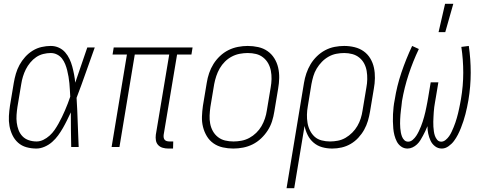

<svg xmlns="http://www.w3.org/2000/svg" viewBox="-20 -768 2540 1003"><path d="M170 8Q143 8 118 1Q93 -6 74.5 -22.5Q56 -39 45 -62Q34 -85 29.5 -110Q25 -135 26.5 -162Q28 -189 32 -215L52 -335Q56 -359 63 -383Q70 -407 82 -429Q94 -451 111.5 -470.5Q129 -490 151 -503.5Q173 -517 197.5 -522.5Q222 -528 245 -528Q268 -528 287.5 -519Q307 -510 320.5 -494.5Q334 -479 343 -460Q352 -441 357.5 -420.5Q363 -400 367 -379Q371 -358 373 -336Q389 -382 404.5 -428Q420 -474 436 -520H475Q451 -454 428 -388Q405 -322 380 -257Q384 -193 386 -128.5Q388 -64 391 0H352Q351 -45 350.5 -90.5Q350 -136 350 -181Q340 -160 330 -139.5Q320 -119 308.5 -99Q297 -79 283.5 -60.5Q270 -42 252.5 -26.5Q235 -11 213 -1.5Q191 8 170 8ZM171 -29Q189 -29 206.5 -37.5Q224 -46 239 -59.5Q254 -73 265 -89Q276 -105 285.5 -122Q295 -139 303.5 -156.5Q312 -174 319.5 -191.5Q327 -209 334 -227Q341 -245 347 -263Q346 -281 345 -298.5Q344 -316 342.5 -333Q341 -350 338 -367Q335 -384 331 -400.5Q327 -417 320.5 -433Q314 -449 304 -462Q294 -475 278.5 -483Q263 -491 245 -491Q226 -491 206 -486Q186 -481 169 -469.5Q152 -458 138 -441Q124 -424 115 -406Q106 -388 100 -368.5Q94 -349 91 -329L71 -209Q68 -189 66.5 -168Q65 -147 67.5 -127Q70 -107 77 -88.5Q84 -70 97.5 -56Q111 -42 130.5 -35.5Q150 -29 171 -29Z M884 8H859Q844 8 830 4Q816 0 806.5 -10Q797 -20 794.5 -34.5Q792 -49 794 -64L864 -483H684L604 0H563L643 -483H568L574 -520H986L980 -483H905L835 -64Q834 -57 835 -50Q836 -43 840 -38Q844 -33 851 -31Q858 -29 866 -29H885Z M1199 8Q1171 8 1144 2Q1117 -4 1095.5 -19Q1074 -34 1060.5 -56.5Q1047 -79 1040.5 -105Q1034 -131 1035 -159Q1036 -187 1040 -215L1060 -335Q1064 -361 1072.5 -386Q1081 -411 1095 -433.5Q1109 -456 1129 -475Q1149 -494 1173 -506Q1197 -518 1223 -523Q1249 -528 1274 -528Q1302 -528 1329 -522Q1356 -516 1377.5 -501Q1399 -486 1413 -463.5Q1427 -441 1433 -415Q1439 -389 1438.5 -361Q1438 -333 1433 -305L1413 -185Q1409 -159 1401 -134Q1393 -109 1378.5 -86.5Q1364 -64 1344 -45Q1324 -26 1300 -14Q1276 -2 1250 3Q1224 8 1199 8ZM1200 -29Q1220 -29 1241.5 -33Q1263 -37 1282.5 -47.5Q1302 -58 1318.5 -74Q1335 -90 1346 -109Q1357 -128 1364 -149Q1371 -170 1374 -191L1394 -311Q1398 -333 1398.5 -355Q1399 -377 1395 -398Q1391 -419 1381 -437Q1371 -455 1354.5 -468Q1338 -481 1317.5 -486Q1297 -491 1274 -491Q1254 -491 1232.5 -487Q1211 -483 1191 -472.5Q1171 -462 1155 -446Q1139 -430 1128 -411Q1117 -392 1110 -371Q1103 -350 1099 -329L1079 -209Q1076 -187 1075 -165Q1074 -143 1078 -122Q1082 -101 1092 -83Q1102 -65 1118.5 -52Q1135 -39 1156 -34Q1177 -29 1200 -29Z M1477 215 1568 -335Q1572 -360 1580.5 -385Q1589 -410 1602.5 -432.5Q1616 -455 1635.5 -474Q1655 -493 1678.5 -505.5Q1702 -518 1727.5 -523Q1753 -528 1778 -528Q1806 -528 1832.5 -521.5Q1859 -515 1880 -500Q1901 -485 1914.5 -462.5Q1928 -440 1933.5 -414Q1939 -388 1938.5 -360Q1938 -332 1933 -305L1913 -185Q1909 -161 1902 -137Q1895 -113 1882.5 -90.5Q1870 -68 1852 -48.5Q1834 -29 1811.5 -16Q1789 -3 1764.5 2.5Q1740 8 1716 8Q1688 8 1663 1Q1638 -6 1618.5 -22.5Q1599 -39 1587.5 -62Q1576 -85 1571 -110L1517 215ZM1704 -29Q1724 -29 1745 -33Q1766 -37 1785 -48Q1804 -59 1820 -75Q1836 -91 1847 -110Q1858 -129 1864.5 -149.5Q1871 -170 1874 -191L1894 -311Q1898 -332 1898.5 -354Q1899 -376 1895.5 -397Q1892 -418 1882.5 -436Q1873 -454 1857 -467Q1841 -480 1820.5 -485.5Q1800 -491 1778 -491Q1758 -491 1737 -487Q1716 -483 1696.5 -472Q1677 -461 1661.5 -445Q1646 -429 1634.5 -410Q1623 -391 1617 -370.5Q1611 -350 1607 -329L1588 -213Q1584 -191 1583.5 -169Q1583 -147 1586.5 -126Q1590 -105 1599.5 -86Q1609 -67 1624 -53.5Q1639 -40 1660.5 -34.5Q1682 -29 1704 -29Z M2109 8Q2090 8 2075.5 -2.5Q2061 -13 2053 -28.5Q2045 -44 2040.5 -61.5Q2036 -79 2034.5 -97Q2033 -115 2032.5 -134Q2032 -153 2033 -171.5Q2034 -190 2036 -209Q2038 -228 2042 -247Q2053 -318 2077 -389Q2101 -460 2133 -528L2168 -512Q2137 -447 2114.5 -378.5Q2092 -310 2080 -240Q2079 -229 2077.5 -217Q2076 -205 2074.5 -193Q2073 -181 2072 -169Q2071 -157 2070.5 -145.5Q2070 -134 2070 -122.5Q2070 -111 2071 -99Q2072 -87 2074 -76Q2076 -65 2080 -54.5Q2084 -44 2092 -36Q2100 -28 2112 -28Q2125 -28 2136 -37.5Q2147 -47 2154.5 -58.5Q2162 -70 2168 -82.5Q2174 -95 2179 -107.5Q2184 -120 2188 -132.5Q2192 -145 2195.5 -157.5Q2199 -170 2202 -183Q2205 -196 2207.5 -209Q2210 -222 2212.5 -234.5Q2215 -247 2217 -260L2230 -338H2270L2257 -260Q2255 -247 2252.5 -234Q2250 -221 2248.5 -208.5Q2247 -196 2246 -183Q2245 -170 2244.5 -157.5Q2244 -145 2243.5 -132Q2243 -119 2244 -106.5Q2245 -94 2246.5 -82Q2248 -70 2252 -58.5Q2256 -47 2264 -37.5Q2272 -28 2285 -28Q2297 -28 2308 -37Q2319 -46 2326.5 -57Q2334 -68 2339.5 -80Q2345 -92 2350 -104Q2355 -116 2359 -128Q2363 -140 2366.5 -152Q2370 -164 2373 -176.5Q2376 -189 2378.5 -201Q2381 -213 2383.5 -225.5Q2386 -238 2388 -250Q2400 -320 2400 -388.5Q2400 -457 2390 -523L2429 -528Q2439 -460 2439 -388.5Q2439 -317 2427 -245Q2424 -227 2420 -208.5Q2416 -190 2411.5 -172Q2407 -154 2401 -136Q2395 -118 2388 -100Q2381 -82 2372 -64.5Q2363 -47 2351.5 -31.5Q2340 -16 2323 -4Q2306 8 2288 8Q2268 8 2252.5 -4Q2237 -16 2229 -33.5Q2221 -51 2217 -70Q2213 -89 2213 -109Q2208 -96 2202 -83.5Q2196 -71 2189.5 -59Q2183 -47 2176 -35.5Q2169 -24 2158.5 -14Q2148 -4 2135 2Q2122 8 2109 8ZM2271 -600 2305 -748H2348L2306 -600Z"/></svg>

Font: Iosevka Term Curly Extralight
Style: Italic
Weight: 200
Italic angle: -9°
Designer: Belleve Invis
Foundry: Belleve Invis
Version: Version 32.3.0